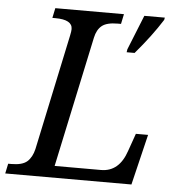

<svg xmlns="http://www.w3.org/2000/svg" viewBox="-72 -762 746 811"><g transform="rotate(5 301.5 -357.0)"><path d="M-11.2 -42H2Q48.8 -42 69.3 -60.3Q89.8 -78.6 98.1 -113.8L202.1 -604Q206.1 -622.6 206.1 -631.8Q206.1 -671.9 133.8 -671.9H121.1L129.9 -713.9H420.9L412.1 -671.9H398.9Q351.6 -671.9 331.1 -655Q310.5 -638.2 303.2 -604L185.1 -49.8H381.8Q458.5 -49.8 488.8 -140.1L515.1 -214.8H566.9L515.1 0H-20ZM448.2 -567.4 507.3 -714.4H594.2L592.3 -704.6Q547.4 -633.3 480 -554.7H446.3Z"/></g></svg>

Font: Droid Serif
Style: Italic
Weight: 400
Italic angle: -12°
Designer: Monotype Design team
Foundry: Monotype Imaging Inc.
Version: Version 1.03